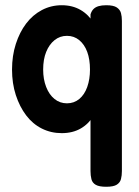

<svg xmlns="http://www.w3.org/2000/svg" viewBox="-20 -503 531 734"><path d="M216 6Q175 6 140 -11.5Q105 -29 80 -62Q55 -95 40.5 -139.5Q26 -184 26 -237Q26 -290 40.5 -335Q55 -380 80 -413Q105 -446 140 -464.5Q175 -483 216 -483Q257 -483 288 -465Q319 -447 339 -414Q359 -381 369 -336.5Q379 -292 380 -238Q380 -186 370 -141.5Q360 -97 340 -63.5Q320 -30 289 -12Q258 6 216 6ZM236 -108Q263 -108 283 -124.5Q303 -141 313.5 -170.5Q324 -200 324 -237Q324 -276 313.5 -304.5Q303 -333 283 -349.5Q263 -366 236 -366Q209 -366 188.5 -349.5Q168 -333 156.5 -304.5Q145 -276 145 -237Q145 -200 156.5 -170.5Q168 -141 188.5 -124.5Q209 -108 236 -108ZM386 211Q359 211 346 203.5Q333 196 329.5 182Q326 168 326 151V-448Q330 -461 337.5 -468.5Q345 -476 357 -479.5Q369 -483 386 -483Q414 -483 426.5 -474.5Q439 -466 442.5 -453Q446 -440 446 -423V151Q446 168 442.5 181.5Q439 195 426.5 203Q414 211 386 211Z"/></svg>

Font: Fredoka SemiCondensed Medium
Style: Regular
Weight: 500
Width: 4
Designer: Ben Nathan
Foundry: Milena B. Brandão, Ben Nathan
Version: Version 2.001